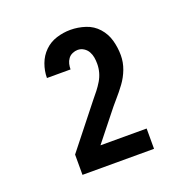

<svg xmlns="http://www.w3.org/2000/svg" viewBox="-99 -913 699 711"><g transform="rotate(-20 250.0 -558.0)"><path d="M109 -298H391V-378H209L287 -476Q304 -498 322.5 -519Q341 -540 357.5 -562.5Q374 -585 384 -611.5Q394 -638 394 -666Q394 -696 386 -725Q378 -754 358 -776.5Q338 -799 309 -808.5Q280 -818 250 -818Q222 -818 195 -809.5Q168 -801 148 -781.5Q128 -762 118 -735Q108 -708 108 -680Q108 -680 108 -680Q108 -680 108 -680H201Q201 -691 203.5 -701.5Q206 -712 212.5 -721Q219 -730 229.5 -734.5Q240 -739 250 -739Q263 -739 274 -732Q285 -725 291 -714Q297 -703 299 -691Q301 -679 301 -666Q301 -649 296.5 -632.5Q292 -616 283 -601Q274 -586 263.5 -572.5Q253 -559 242 -546L109 -378Z"/></g></svg>

Font: Iosevka SS09
Style: Bold
Weight: 700
Monospace: yes
Designer: Belleve Invis
Foundry: Belleve Invis
Version: Version 5.2.1; ttfautohint (v1.8.3)